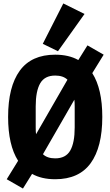

<svg xmlns="http://www.w3.org/2000/svg" viewBox="-20 -1027 640 1113"><path d="M166 -19 113 66 19 12 85 -95Q27 -186 27 -349Q27 -524 94.5 -617Q162 -710 300 -710Q379 -710 434 -679L487 -764L581 -710L515 -603Q573 -512 573 -349Q573 -174 505.5 -81Q438 12 300 12Q221 12 166 -19ZM189 -249 371 -565Q346 -589 300 -589Q239 -589 213 -544Q187 -499 187 -410V-288Q187 -262 189 -249ZM413 -288V-410Q413 -435 411 -449L229 -133Q254 -109 300 -109Q361 -109 387 -154Q413 -199 413 -288ZM316 -730 228 -773 347 -1007 470 -946Z"/></svg>

Font: iA Writer Quattro V
Style: Regular
Weight: 400
Designer: Mike Abbink, Paul van der Laan, Pieter van Rosmalen, Oliver Reichenstein
Foundry: Information Architects Inc.
Version: Version 2.000